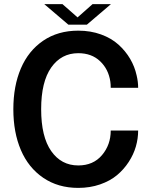

<svg xmlns="http://www.w3.org/2000/svg" viewBox="-20 -896 731 927"><path d="M193.8 -876H281.7L354.5 -812L426.8 -876H515.6L399.4 -776.9H310.1ZM647 -265.6Q647 -227.1 636 -188.7Q625 -150.4 601.6 -114.3Q578.1 -78.1 544.9 -50.3Q511.7 -22.5 463.1 -5.6Q414.6 11.2 357.9 11.2Q260.3 11.2 188.7 -37.6Q117.2 -86.4 80.8 -171.6Q44.4 -256.8 44.4 -368.7Q44.4 -480.5 80.8 -565.7Q117.2 -650.9 188.5 -699.5Q259.8 -748 357.9 -748Q417.5 -748 467.8 -729.7Q518.1 -711.4 552.2 -680.4Q586.4 -649.4 608.4 -611.8Q630.4 -574.2 639.6 -532.2Q647 -502 647 -472.2H514.6Q514.6 -488.8 512.7 -502Q503.9 -562 463.1 -600.6Q422.4 -639.2 357.9 -639.2Q275.9 -639.2 227.3 -570.1Q178.7 -501 178.7 -368.7Q178.7 -235.8 227.3 -166.5Q275.9 -97.2 357.9 -97.2Q430.2 -97.2 472.4 -147Q514.6 -196.8 514.6 -265.6Z"/></svg>

Font: Epilogue SemiBold
Style: Regular
Weight: 600
Designer: Tyler Finck
Foundry: Etcetera Type Co
Version: Version 2.112